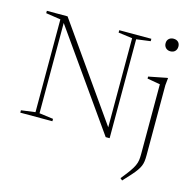

<svg xmlns="http://www.w3.org/2000/svg" viewBox="-134 -855 1253 1245"><g transform="rotate(15 493.0 -233.0)"><path d="M137 -28.5V-651.5L38 -666.5V-682.5H177L634 -33L618 -12.5V-654L524 -666.5V-682.5H739.5V-666.5L645 -654V10H618.5L151 -653L164 -658.5V-28.5L258 -16V0H42.5V-16ZM879 -636Q860 -636 848 -648Q836 -660 836 -679Q836 -698 848 -709.2Q860 -720.5 879 -720.5Q899 -720.5 910.5 -709.2Q922 -698 922 -679Q922 -660 910.5 -648Q899 -636 879 -636ZM869 -412Q863.5 -413 848.8 -415.5Q834 -418 816 -421.2Q798 -424.5 782.5 -427V-440.5L904.5 -464.5H910L905 -415.5V54Q905 77.5 902.8 95Q900.5 112.5 894 128Q887.5 143.5 875.2 160.8Q863 178 843.2 200.2Q823.5 222.5 794 254L780 242Q811 204 828.8 179Q846.5 154 855.2 135Q864 116 866.5 98.2Q869 80.5 869 57.5Z"/></g></svg>

Font: Newsreader ExtraLight
Style: Regular
Weight: 250
Designer: Hugues Gentile
Foundry: Production Type
Version: Version 1.003